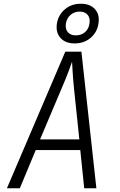

<svg xmlns="http://www.w3.org/2000/svg" viewBox="-20 -1006 640 1026"><path d="M17 0 329 -730H415L495 0H430L409 -204H171L86 0ZM194 -261H404L376 -528Q370 -586 368 -625Q366 -664 365 -676Q361 -664 346.5 -625Q332 -586 307 -528ZM379 -774Q329 -774 303 -803.5Q277 -833 284 -880Q292 -927 327 -956.5Q362 -986 412 -986Q462 -986 488 -956.5Q514 -927 506 -880Q499 -833 464 -803.5Q429 -774 379 -774ZM385 -817Q414 -817 434 -834Q454 -851 458 -880Q463 -909 448.5 -926.5Q434 -944 406 -944Q377 -944 357 -926.5Q337 -909 332 -880Q328 -851 342.5 -834Q357 -817 385 -817Z"/></svg>

Font: NKDuy Mono ExtraLight
Style: Italic
Weight: 200
Italic angle: -9°
Monospace: yes
Designer: NKDuy
Foundry: NKDuy
Version: Version 2.251; ttfautohint (v1.8.4.7-5d5b)